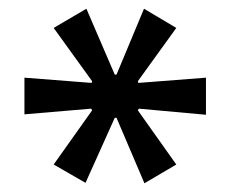

<svg xmlns="http://www.w3.org/2000/svg" viewBox="-20 -737 528 440"><path d="M176 -318 103 -360 191 -484 189 -488 36 -475V-559L190 -547L191 -551L103 -673L178 -717L243 -566H247L310 -717L384 -673L296 -551L297 -547L452 -559V-474L298 -488L296 -484L384 -360L311 -317L247 -467H243Z"/></svg>

Font: Nunito Sans 6pt SemiBold
Style: Regular
Weight: 600
Version: Version 3.101;gftools[0.9.27]